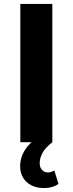

<svg xmlns="http://www.w3.org/2000/svg" viewBox="-20 -720 368 972"><path d="M83 0V-700H245V0ZM203 232Q148 232 115 201.5Q82 171 82 121Q82 74 111 32.5Q140 -9 197 -41L245 0Q207 30 194 56Q181 82 181 106Q181 128 193 140.5Q205 153 222 153Q240 153 255 143L276 211Q247 232 203 232Z"/></svg>

Font: Montserrat
Style: Bold
Weight: 700
Designer: Julieta Ulanovsky
Foundry: Julieta Ulanovsky
Version: Version 9.000; ttfautohint (v1.8.4.7-5d5b)